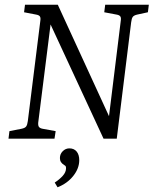

<svg xmlns="http://www.w3.org/2000/svg" viewBox="-20 -588 651 814"><path d="M16 0 20 -32 71 -42Q86 -45 91 -52Q96 -59 98 -75L151 -500Q153 -513 149 -518.5Q145 -524 134 -526L82 -536L86 -568H225L452 -74L439 -70L492 -500Q494 -513 490 -518.5Q486 -524 475 -526L422 -536L426 -568H611L607 -536L561 -526Q548 -523 543 -516.5Q538 -510 536 -493L475 0H419L182 -511L198 -513L142 -68Q141 -55 145.5 -49.5Q150 -44 161 -42L216 -32L211 0ZM224 206 212 186Q232 173 246 157.5Q260 142 260 125Q260 118 257.5 115.5Q255 113 250 110Q243 106 238.5 99Q234 92 234 82Q234 65 246 53Q258 41 274 41Q294 41 305 54.5Q316 68 316 91Q316 126 290.5 158Q265 190 224 206Z"/></svg>

Font: Yrsa Light
Style: Italic
Weight: 300
Italic angle: -7.10001°
Designer: Anna Giedrys (Yrsa+Rasa design), David Brezina (Yrsa art-direction, Rasa art-direction, design)
Foundry: Rosetta Type Foundry
Version: Version 2.004